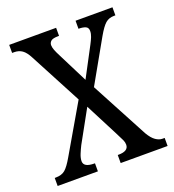

<svg xmlns="http://www.w3.org/2000/svg" viewBox="-130 -816 835 919"><g transform="rotate(-20 287.0 -357.0)"><path d="M7 0V-41H12Q43 -41 60.5 -56Q78 -71 101 -111L243 -355L103 -620Q88 -649 71 -661Q54 -673 31 -673H20V-714H259V-673H256Q227 -673 217.5 -664.5Q208 -656 208 -644Q208 -633 213.5 -618.5Q219 -604 229 -585L306 -432L386 -583Q395 -600 401 -615Q407 -630 407 -644Q407 -662 393.5 -667.5Q380 -673 360 -673H358V-714H546V-673H539Q513 -673 495.5 -658Q478 -643 454 -601L332 -385L487 -94Q504 -65 521.5 -53Q539 -41 555 -41H567V0H328V-41H332Q383 -41 383 -74Q383 -86 377.5 -98Q372 -110 355 -143L270 -308L180 -145Q171 -127 163 -107.5Q155 -88 155 -72Q155 -41 209 -41H212V0Z"/></g></svg>

Font: Noto Serif Condensed
Style: Regular
Weight: 400
Width: 3
Designer: Monotype Design Team
Foundry: Monotype Imaging Inc.
Version: Version 2.013; ttfautohint (v1.8.4.7-5d5b)